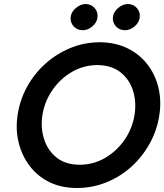

<svg xmlns="http://www.w3.org/2000/svg" viewBox="-20 -924 820 959"><path d="M544 -839Q547 -865 570.5 -884.5Q594 -904 620 -904Q647 -903 664 -883.5Q681 -864 678 -837Q675 -811 651.5 -791.5Q628 -772 602 -773Q575 -774 558 -793.5Q541 -813 544 -839ZM333 -839Q336 -865 359.5 -884.5Q383 -904 409 -904Q436 -903 453 -883.5Q470 -864 467 -837Q464 -811 440.5 -791.5Q417 -772 391 -773Q364 -774 347 -793.5Q330 -813 333 -839ZM68 -350Q79 -425 115.5 -491Q152 -557 207.5 -606.5Q263 -656 332.5 -684.5Q402 -713 480 -713Q557 -712 616.5 -683Q676 -654 715.5 -603.5Q755 -553 771 -487.5Q787 -422 776 -350Q765 -275 728.5 -208.5Q692 -142 637 -92Q582 -42 512 -13.5Q442 15 364 15Q286 15 226.5 -14.5Q167 -44 128 -95.5Q89 -147 73 -212.5Q57 -278 68 -350ZM192 -350Q182 -286 200 -229.5Q218 -173 262 -137.5Q306 -102 376 -101Q446 -101 504.5 -135Q563 -169 602 -225.5Q641 -282 652 -350Q662 -414 644.5 -470.5Q627 -527 582.5 -562.5Q538 -598 468 -599Q398 -599 339.5 -565Q281 -531 242 -474.5Q203 -418 192 -350Z"/></svg>

Font: Jost* Medium
Style: Italic
Weight: 500
Italic angle: -10°
Version: Version 3.7